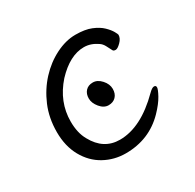

<svg xmlns="http://www.w3.org/2000/svg" viewBox="-118 -612 766 756"><g transform="rotate(-30 265.0 -234.0)"><path d="M332 -228Q332 -206 319.5 -193Q307 -180 286 -180Q265 -180 248 -200.5Q231 -221 231 -242Q231 -263 243 -276Q255 -289 276 -289Q297 -289 314.5 -269.5Q332 -250 332 -228ZM429 -56Q357 18 250 18Q198 18 153.5 -6.5Q109 -31 82.5 -78.5Q56 -126 56 -190Q56 -254 78.5 -307Q101 -360 138 -400Q175 -440 221 -463Q267 -486 310.5 -486Q354 -486 382 -474.5Q410 -463 426.5 -447Q443 -431 450.5 -417.5Q458 -404 458 -401Q458 -385 443 -370Q428 -355 419 -355Q410 -355 407 -360Q400 -374 393 -387Q386 -400 375 -407Q346 -427 315 -427Q251 -427 188 -360Q124 -288 124 -199Q124 -147 144 -112Q183 -40 257 -40Q353 -40 453 -140Q468 -155 477 -155Q486 -155 486 -146Q486 -137 472 -111.5Q458 -86 429 -56Z"/></g></svg>

Font: LXGW WenKai Lite
Style: Regular
Weight: 400
Designer: LXGW / Fontworks Inc.
Foundry: LXGW / Fontworks Inc.
Version: Version 1.511; March 25, 2025